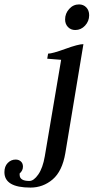

<svg xmlns="http://www.w3.org/2000/svg" viewBox="-172 -651 433 870"><path d="M232 -582Q232 -555 213.5 -535Q195 -515 169 -515Q149 -515 136 -528.5Q123 -542 123 -563Q123 -590 141.5 -610.5Q160 -631 186 -631Q206 -631 219 -617.5Q232 -604 232 -582ZM105 -380 42 -385 46 -408Q65 -408 124 -429.5Q183 -451 206 -451L124 43Q110 125 66.5 162Q23 199 -34 199Q-152 199 -152 129Q-152 103 -137 87.5Q-122 72 -101 72Q-87 72 -77.5 80.5Q-68 89 -68 104Q-68 122 -83 135V141Q-83 169 -39 169Q-19 169 1.5 139.5Q22 110 31 57Z"/></svg>

Font: Judson
Style: Italic
Weight: 400
Italic angle: -9.5°
Version: Version 20110429